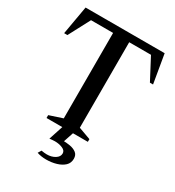

<svg xmlns="http://www.w3.org/2000/svg" viewBox="-215 -823 1061 1167"><g transform="rotate(30 315.5 -240.0)"><path d="M168 0V-20L274 -55L260 -35V-665L275 -650H91L112 -663L26 -500H3L38 -700H593L627 -500H605L519 -663L540 -650H358L373 -671V-35L359 -55L458 -19V0ZM291 220Q274 220 257.5 217.5Q241 215 227 210L241 187Q252 189 262 190Q272 191 280 191Q313 191 337 176Q361 161 361 138Q361 117 336.5 107Q312 97 283 97Q275 97 265 98Q255 99 246 100L284 -16H359L326 83L321 69Q348 69 374 73.5Q400 78 418 91.5Q436 105 436 132Q436 162 416 181Q396 200 363 210Q330 220 291 220Z"/></g></svg>

Font: Wittgenstein Medium
Style: Regular
Weight: 500
Designer: Jörg Drees
Foundry: Jörg Drees
Version: Version 1.500